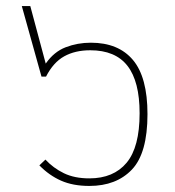

<svg xmlns="http://www.w3.org/2000/svg" viewBox="-20 -604 577 634"><path d="M275 10Q221 10 181.5 -7.5Q142 -25 110 -58L130 -77Q156 -49 191 -32Q226 -15 275 -15Q355 -15 398 -66.5Q441 -118 441 -230Q441 -335 401 -386.5Q361 -438 278 -438Q228 -438 192 -418Q156 -398 132 -351H117L52 -584H80L131 -394Q158 -433 197 -448Q236 -463 280 -463Q371 -463 419 -406Q467 -349 467 -227Q467 -98 415.5 -44Q364 10 275 10Z"/></svg>

Font: Noto Sans Thai UI Thin
Style: Regular
Weight: 100
Designer: Monotype Design Team
Foundry: Monotype Imaging Inc.
Version: Version 2.000